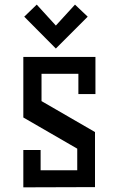

<svg xmlns="http://www.w3.org/2000/svg" viewBox="-20 -804 510 824"><path d="M154.3 -73.2V-160.2H80.1V0L387.7 -1V-237.3L158.2 -370.1V-487.3H316.4V-400.4H389.6V-559.6H80.1V-299.8L311.5 -166V-73.2ZM219.7 -595.7 84 -732.4 137.7 -784.2 219.7 -694.3 301.8 -784.2 356.4 -732.4Z"/></svg>

Font: Geo
Style: Regular
Weight: 500
Version: Version 001.2